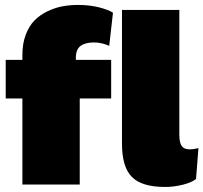

<svg xmlns="http://www.w3.org/2000/svg" viewBox="-20 -740 816 770"><path d="M425.8 -500V-345.2H299.8V0H69.8V-345.2H2.9V-500H69.8V-520Q69.8 -564.9 83 -600.1Q96.2 -635.3 117.9 -657.5Q139.6 -679.7 169.2 -694.1Q198.7 -708.5 229.2 -714.4Q259.8 -720.2 293 -720.2Q338.9 -720.2 376.5 -710.7Q414.1 -701.2 433.1 -689L418 -556.2Q387.2 -569.8 356.9 -569.8Q322.3 -569.8 303.2 -555.9Q284.2 -542 284.2 -507.8V-500ZM699.2 -700.2V-199.2Q699.2 -168.5 708.5 -154.8Q717.8 -141.1 740.2 -141.1Q757.3 -141.1 775.9 -146L766.1 -22Q748 -7.8 712.4 1Q676.8 9.8 642.1 9.8Q548.8 9.8 509 -30.3Q469.2 -70.3 469.2 -164.1V-700.2Z"/></svg>

Font: Work Sans Black
Style: Regular
Weight: 900
Designer: Wei Huang
Foundry: Wei Huang
Version: Version 2.012